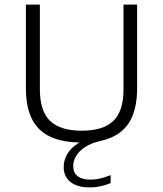

<svg xmlns="http://www.w3.org/2000/svg" viewBox="-20 -615 712 838"><path d="M519 -595H578.5V-231Q578.5 -132.5 541 -76.2Q503.5 -20 425 -1.5Q377.5 9 350.2 27.5Q323 46 311.2 67.5Q299.5 89 299.5 109.5Q299.5 139 319 154Q338.5 169 376 169Q396.5 169 416.5 164.2Q436.5 159.5 463 149.5V184Q441.5 193 419 198Q396.5 203 373 203Q317 203 287.5 179.2Q258 155.5 258 114.5Q258 91.5 267 70Q276 48.5 296 29.5Q316 10.5 349.5 -4.5L354.5 7H336.5Q253 7 199 -18.5Q145 -44 119 -96.5Q93 -149 93 -231V-595H154V-225Q154 -130.5 198.5 -87.5Q243 -44.5 336.5 -44.5Q431 -44.5 475 -87.5Q519 -130.5 519 -225Z"/></svg>

Font: Encode Sans SC SemiExpanded Light
Style: Regular
Weight: 300
Width: 6
Designer: Multiple Designers
Foundry: Impallari Type
Version: Version 3.002